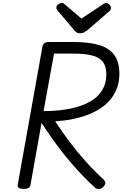

<svg xmlns="http://www.w3.org/2000/svg" viewBox="-20 -1287 842 1322"><path d="M143 14Q121 14 110 7Q99 0 102 -15L273 -970Q276 -984 287.5 -991Q299 -998 321 -998H483Q593 -998 663.5 -976.5Q734 -955 768 -907Q802 -859 802 -778Q802 -731 788.5 -689.5Q775 -648 748.5 -612.5Q722 -577 684 -549.5Q646 -522 596.5 -501.5Q547 -481 488 -468.5Q429 -456 360 -452Q406 -382 457 -313.5Q508 -245 566.5 -179.5Q625 -114 692 -52Q702 -44 705 -30Q708 -16 687 4Q673 16 658.5 15Q644 14 631 2Q562 -61 497 -134Q432 -207 373.5 -285.5Q315 -364 266 -441L190 -14Q187 0 176 7Q165 14 143 14ZM280 -522Q338 -522 389 -527.5Q440 -533 484 -543.5Q528 -554 564 -569.5Q600 -585 627.5 -605.5Q655 -626 674 -652Q693 -678 702.5 -708.5Q712 -739 712 -775Q712 -829 689.5 -860Q667 -891 616 -904.5Q565 -918 481 -918H352ZM711 -1267Q722 -1267 733 -1255.5Q744 -1244 744 -1233Q744 -1227 742 -1222Q740 -1217 735 -1212L583 -1080Q571 -1071 560 -1064.5Q549 -1058 531 -1058Q515 -1058 505.5 -1065Q496 -1072 489 -1082L374 -1217Q369 -1224 368.5 -1228.5Q368 -1233 368 -1236Q368 -1248 382 -1257.5Q396 -1267 405 -1267Q414 -1267 419 -1263Q424 -1259 431 -1253L541 -1159L684 -1254Q691 -1258 697 -1262.5Q703 -1267 711 -1267Z"/></svg>

Font: Playwrite ZA
Style: Regular
Weight: 400
Designer: Veronika Burian, José Scaglione
Foundry: TypeTogether
Version: Version 1.002